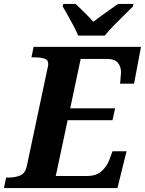

<svg xmlns="http://www.w3.org/2000/svg" viewBox="-43 -951 733 971"><path d="M-23 0 -12 -53H1Q33 -53 59 -63.5Q85 -74 93 -113L197 -604Q201 -618 201 -627Q201 -649 181 -655Q161 -661 129 -661H116L127 -714H670L635 -528H564Q565 -533 566 -546Q567 -559 568 -571.5Q569 -584 569 -586Q569 -614 553 -633.5Q537 -653 498 -653H365L312 -403H539L526 -343H299L239 -61H397Q444 -61 471 -85.5Q498 -110 510 -143L526 -186H597L551 0ZM352 -771Q344 -792 329.5 -819Q315 -846 300.5 -872.5Q286 -899 274 -918L277 -931H340Q357 -915 384 -888Q411 -861 429 -841Q447 -855 470 -871.5Q493 -888 515.5 -904Q538 -920 554 -931H632L629 -918Q610 -899 584 -873.5Q558 -848 532 -821.5Q506 -795 487 -771Z"/></svg>

Font: Noto Serif
Style: Bold Italic
Weight: 700
Italic angle: -12°
Designer: Monotype Design Team
Foundry: Monotype Imaging Inc.
Version: Version 2.013